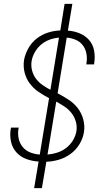

<svg xmlns="http://www.w3.org/2000/svg" viewBox="-20 -863 540 990"><path d="M156 107 179 -30Q146 -32 116 -43Q86 -54 65 -77Q44 -100 37 -131.5Q30 -163 35 -196L37 -205H77L75 -198Q71 -172 76.5 -147.5Q82 -123 97.5 -104.5Q113 -86 136 -77Q159 -68 185 -66L233 -357Q204 -372 178.5 -389.5Q153 -407 134 -432Q115 -457 107 -488.5Q99 -520 104 -554Q110 -585 126.5 -614.5Q143 -644 169.5 -664.5Q196 -685 227.5 -695Q259 -705 291 -706L313 -843H353L330 -705Q362 -703 391 -691Q420 -679 439.5 -656.5Q459 -634 465 -603Q471 -572 466 -539L465 -531H425L426 -538Q430 -563 425.5 -587Q421 -611 407 -629.5Q393 -648 371 -657.5Q349 -667 324 -669L277 -382Q306 -367 333.5 -349Q361 -331 380.5 -306Q400 -281 409 -248.5Q418 -216 413 -182Q408 -150 390 -120Q372 -90 344 -69.5Q316 -49 283.5 -39.5Q251 -30 219 -29L196 107ZM240 -400 284 -669Q260 -667 236 -658.5Q212 -650 192.5 -633.5Q173 -617 160 -594.5Q147 -572 143 -548Q139 -523 145.5 -499Q152 -475 166 -456.5Q180 -438 199.5 -424.5Q219 -411 240 -400ZM225 -66Q250 -68 275 -76Q300 -84 321 -100Q342 -116 356 -139Q370 -162 374 -187Q378 -213 370.5 -237.5Q363 -262 348 -281Q333 -300 312.5 -313.5Q292 -327 270 -339Z"/></svg>

Font: Iosevka Curly Extralight
Style: Italic
Weight: 200
Italic angle: -9°
Monospace: yes
Designer: Belleve Invis
Foundry: Belleve Invis
Version: Version 22.1.2; ttfautohint (v1.8.4)